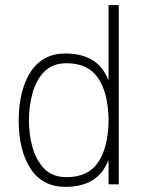

<svg xmlns="http://www.w3.org/2000/svg" viewBox="-20 -720 577 750"><path d="M236 -511Q298 -511 340 -486Q382 -461 404 -406V-700H444V0H404V-95Q382 -40 340 -15Q298 10 236 10Q146 10 99.5 -61Q53 -132 53 -250V-251Q54 -370 100.5 -440.5Q147 -511 236 -511ZM240 -473Q185 -473 153 -440Q121 -407 107 -356Q93 -305 93 -250Q93 -195 107 -144.5Q121 -94 153 -61Q185 -28 240 -28Q323 -28 362 -84Q401 -140 404 -241V-259Q401 -361 362 -417Q323 -473 240 -473Z"/></svg>

Font: Haskoy ExtraLight
Style: Regular
Weight: 200
Designer: Ertekin Erdin
Foundry: Ertekin Erdin
Version: Version 2.000; ttfautohint (v1.8.4.7-5d5b)